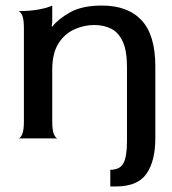

<svg xmlns="http://www.w3.org/2000/svg" viewBox="-20 -498 619 691"><path d="M46 0Q53 0 59.5 -14Q66 -28 66 -60V-398Q66 -430 59.5 -443.5Q53 -457 46 -458Q90 -458 122.5 -464.5Q155 -471 168 -478V-417L166 -404L168 -402Q190 -430 233 -454Q276 -478 347 -478Q440 -478 489.5 -425Q539 -372 539 -259V0Q539 82 507 127.5Q475 173 398 173H377V113Q412 113 424.5 89Q437 65 437 10V-256Q437 -315 422 -348Q407 -381 380.5 -394.5Q354 -408 319 -408Q282 -408 247 -392Q212 -376 190 -341Q168 -306 168 -247V-60Q168 -28 174.5 -14Q181 0 188 0Z"/></svg>

Font: Red Rose
Style: Regular
Weight: 400
Designer: Jaikishan Patel
Version: Version 2.000; ttfautohint (v1.8.3)